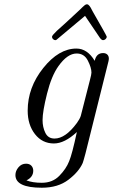

<svg xmlns="http://www.w3.org/2000/svg" viewBox="-20 -668 527 894"><path d="M51.8 147Q51.8 127.9 65.9 111.1Q80.1 94.2 101.1 94.2Q117.2 94.2 126 103.5Q134.8 112.8 134.8 127Q134.8 156.7 103 171.9Q131.8 183.1 174.8 183.1Q224.6 183.1 256.3 150.6Q288.1 118.2 301.8 83Q315.9 49.8 337.9 -53.2Q280.8 0 231 0Q176.8 0 142.8 -43.5Q108.9 -86.9 108.9 -152.8Q108.9 -260.7 181.4 -351.3Q253.9 -441.9 335.9 -441.9Q386.7 -441.9 420.9 -384.8Q428.7 -420.9 460 -420.9Q472.2 -420.9 479.5 -414.1Q486.8 -407.2 486.8 -395Q486.8 -390.1 484.9 -381.8L377.9 46.9Q368.2 83 365.2 90.8Q347.2 131.8 298.6 168.9Q250 206.1 174.8 206.1Q51.8 206.1 51.8 147ZM178.2 -108.9Q178.2 -75.7 191.2 -49.3Q204.1 -22.9 233.9 -22.9Q284.7 -22.9 337.9 -95.2Q351.1 -113.3 356 -127.9Q358.9 -136.7 398.9 -295.9Q405.8 -321.8 405.8 -330.1Q405.8 -353 388.9 -386Q372.1 -418.9 336.9 -418.9Q293.9 -418.9 252 -359.9Q219.7 -314.9 199 -231.9Q178.2 -148.9 178.2 -108.9ZM222.2 -496.1V-497.1Q222.2 -502.9 245.1 -524.9Q253.9 -532.7 283.2 -559.1Q318.4 -591.3 342.3 -613.8Q347.2 -617.7 352.5 -623.3Q357.9 -628.9 361.1 -631.8Q364.3 -634.8 367.7 -637.9Q371.1 -641.1 373 -642.6Q375 -644 377 -645.5Q378.9 -647 381.1 -647.5Q383.3 -647.9 385.3 -647.9Q388.2 -647.9 391.1 -646Q394 -644 397 -640.1Q399.9 -636.2 402.1 -632.6Q404.3 -628.9 407.2 -623Q410.2 -617.2 412.1 -613.8Q477.1 -501 477.1 -497.1Q477.1 -491.2 471.7 -486.1Q466.3 -481 460 -481Q453.1 -481 445.1 -491.9Q437 -502.9 376 -594.2Q247.1 -485.4 243.2 -482.9Q240.2 -481 237.3 -481Q232.4 -481 227.3 -485.6Q222.2 -490.2 222.2 -496.1Z"/></svg>

Font: CMU Classical Serif
Style: Italic
Weight: 500
Italic angle: -14.04°
Version: Version 0.7.0